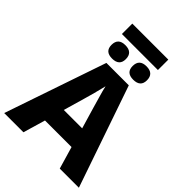

<svg xmlns="http://www.w3.org/2000/svg" viewBox="-287 -1151 1278 1278"><g transform="rotate(45 351.5 -512.0)"><path d="M439 -295H266L309 -444Q316 -467 330 -519Q344 -571 351 -603Q358 -571 373 -520.5Q388 -470 395 -444ZM523 0H703L456 -717H245L0 0H181L227 -157H477ZM521 -1024H182V-926H521ZM450 -890Q383 -890 383 -826Q383 -764 450 -764Q518 -764 518 -826Q518 -890 450 -890ZM251 -890Q184 -890 184 -826Q184 -764 251 -764Q319 -764 319 -826Q319 -890 251 -890Z"/></g></svg>

Font: Noto Sans UI Extra
Style: Regular
Weight: 800
Designer: Monotype Design Team
Foundry: Monotype Imaging Inc.
Version: Version 1.901